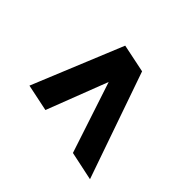

<svg xmlns="http://www.w3.org/2000/svg" viewBox="-97 -623 740 740"><g transform="rotate(-45 273.5 -253.0)"><path d="M30 -43 55 -161 346 -257 97 -353 120 -463 490 -311 466 -195Z"/></g></svg>

Font: Saira Thin
Style: Bold Italic
Weight: 700
Italic angle: -12°
Version: Version 1.101